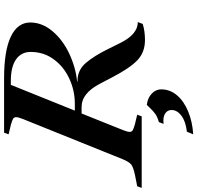

<svg xmlns="http://www.w3.org/2000/svg" viewBox="-91 -680 965 939"><g transform="rotate(-90 391.5 -210.5)"><path d="M482 -146Q477 -155 453 -201.5Q429 -248 400.5 -271Q372 -294 337 -294H306L225 -92Q216 -70 216 -59Q216 -49 224 -44Q232 -39 254 -33L300 -22L292 0H-58L-50 -22L6 -33Q43 -41 56 -51Q69 -61 82 -92L279 -581Q288 -604 288 -614Q288 -624 280 -629Q272 -634 250 -640L204 -651L212 -673H479Q613 -673 682 -640Q751 -607 751 -545Q751 -487 708.5 -436.5Q666 -386 599 -354.5Q532 -323 463 -316L462 -314Q517 -315 552.5 -274Q588 -233 624 -159Q628 -152 649.5 -107.5Q671 -63 697 -41Q723 -19 753 -19L744 5Q709 16 665 16Q605 16 566 -21.5Q527 -59 482 -146ZM353 -327Q419 -327 477.5 -354.5Q536 -382 571.5 -431Q607 -480 607 -543Q607 -589 570.5 -614.5Q534 -640 466 -640H446L320 -327ZM217 221Q268 215 295.5 194Q323 173 323 146Q323 128 309 117Q295 106 271 106Q260 106 255 107L264 84Q289 77 303 67Q317 57 329.5 44Q342 31 348 25Q382 29 403 49Q424 69 424 95Q424 138 395.5 172Q367 206 316.5 227Q266 248 204 252Z"/></g></svg>

Font: Ibarra Real Nova
Style: Bold Italic
Weight: 700
Italic angle: -22°
Designer: Jose Maria Ribagorda & Octavio Pardo
Foundry: Octavio Pardo
Version: Version 1.014